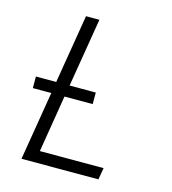

<svg xmlns="http://www.w3.org/2000/svg" viewBox="-109 -825 819 914"><g transform="rotate(15 300.0 -367.5)"><path d="M81 0 137 -339H46V-396H146L202 -735H268L212 -396H341V-339H202L156 -58H470L460 0Z"/></g></svg>

Font: Iosevka SS04 Light Extended
Style: Italic
Weight: 300
Width: 7
Italic angle: -9°
Monospace: yes
Designer: Belleve Invis
Foundry: Belleve Invis
Version: Version 19.0.0; ttfautohint (v1.8.4)